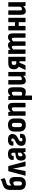

<svg xmlns="http://www.w3.org/2000/svg" viewBox="2262 -3014 936 5501"><g transform="rotate(-90 2730.5 -263.0)"><path d="M224 8Q133 8 86 -39Q39 -86 39 -178V-427Q39 -505 59.5 -549.5Q80 -594 123 -622Q144 -636 171.5 -645Q199 -654 228.5 -662.5Q258 -671 286.5 -681.5Q315 -692 336 -709Q341 -712 345 -710.5Q349 -709 350 -703L375 -615Q376 -610 375.5 -605.5Q375 -601 371 -599Q348 -581 318.5 -572.5Q289 -564 260.5 -557.5Q232 -551 210 -540Q184 -527 174.5 -502.5Q165 -478 165 -442V-182Q165 -140 179 -121.5Q193 -103 224 -103Q255 -103 269.5 -122Q284 -141 284 -181V-290Q284 -323 273 -336.5Q262 -350 239 -350Q217 -350 195.5 -336.5Q174 -323 156 -299L155 -393Q182 -422 217.5 -441.5Q253 -461 292 -461Q348 -461 379 -423.5Q410 -386 410 -308L409 -178Q409 -87 360.5 -39.5Q312 8 224 8Z M458 0Q445 0 449 -14L575 -483Q578 -494 589 -494H711Q722 -494 725 -483L851 -14Q855 0 843 0H730Q720 0 717 -10L672 -242Q667 -273 661.5 -302.5Q656 -332 651 -366H650Q645 -332 640 -302.5Q635 -273 628 -242L582 -10Q579 0 569 0Z M1137 0Q1128 0 1125 -12Q1123 -25 1120.5 -49.5Q1118 -74 1117 -95L1106 -120V-349Q1106 -381 1096.5 -393Q1087 -405 1061 -405Q1012 -405 1016 -351Q1018 -339 1005 -339H912Q901 -339 899 -354Q893 -426 936 -464.5Q979 -503 1065 -503Q1153 -503 1193 -466Q1233 -429 1233 -346V-127Q1233 -87 1234 -60Q1235 -33 1237 -13Q1239 0 1227 0ZM986 8Q936 8 908.5 -27.5Q881 -63 881 -127Q881 -200 918 -238.5Q955 -277 1045 -286L1117 -295L1116 -222L1068 -216Q1032 -212 1017.5 -195Q1003 -178 1003 -144Q1003 -117 1011 -103.5Q1019 -90 1037 -90Q1057 -90 1076.5 -104Q1096 -118 1123 -152L1132 -78Q1094 -35 1061.5 -13.5Q1029 8 986 8Z M1472 8Q1387 8 1345.5 -23Q1304 -54 1304 -120Q1304 -169 1322.5 -202.5Q1341 -236 1381 -260L1471 -311Q1495 -324 1504.5 -338Q1514 -352 1514 -370Q1514 -407 1471 -407Q1447 -407 1436 -395.5Q1425 -384 1426 -361Q1427 -347 1415 -347H1321Q1311 -347 1309 -361Q1303 -428 1345.5 -465.5Q1388 -503 1476 -503Q1557 -503 1599 -471Q1641 -439 1641 -375Q1641 -325 1620.5 -293.5Q1600 -262 1559 -239L1476 -193Q1452 -179 1441.5 -164Q1431 -149 1431 -127Q1431 -105 1443.5 -96Q1456 -87 1480 -88Q1508 -88 1520 -101.5Q1532 -115 1531 -143Q1530 -157 1542 -157H1636Q1647 -157 1648 -143Q1654 -68 1611 -30Q1568 8 1472 8Z M1900 8Q1811 8 1761.5 -39Q1712 -86 1712 -177V-318Q1712 -409 1761.5 -456Q1811 -503 1900 -503Q1990 -503 2039 -456Q2088 -409 2088 -318V-177Q2088 -86 2039.5 -39Q1991 8 1900 8ZM1900 -102Q1933 -102 1947 -121Q1961 -140 1961 -182V-312Q1961 -355 1947 -373.5Q1933 -392 1900 -392Q1869 -392 1854 -373.5Q1839 -355 1839 -312V-182Q1839 -140 1854 -121Q1869 -102 1900 -102Z M2418 0Q2407 0 2407 -12V-339Q2407 -367 2397 -379.5Q2387 -392 2365 -392Q2345 -392 2325 -379.5Q2305 -367 2283 -343L2268 -414Q2299 -452 2337 -477.5Q2375 -503 2423 -503Q2479 -503 2506.5 -468.5Q2534 -434 2534 -360V-12Q2534 0 2522 0ZM2177 0Q2165 0 2165 -12V-367Q2165 -401 2164.5 -430.5Q2164 -460 2162 -481Q2161 -494 2172 -494H2262Q2272 -494 2274 -484Q2276 -468 2278.5 -442Q2281 -416 2282 -398L2292 -364V-12Q2292 0 2281 0Z M2848 8Q2820 8 2787.5 0.5Q2755 -7 2731 -21L2730 -118Q2747 -109 2766 -103Q2785 -97 2802 -97Q2828 -97 2841 -115.5Q2854 -134 2854 -174V-335Q2854 -365 2845 -378.5Q2836 -392 2814 -392Q2794 -392 2774 -379Q2754 -366 2732 -342L2717 -418Q2752 -454 2788 -478.5Q2824 -503 2871 -503Q2927 -503 2954 -467.5Q2981 -432 2981 -357V-167Q2981 -77 2947.5 -34.5Q2914 8 2848 8ZM2630 185Q2618 185 2618 173V-371Q2618 -403 2617.5 -431Q2617 -459 2615 -481Q2613 -494 2625 -494H2715Q2725 -494 2727 -484Q2729 -471 2731 -449.5Q2733 -428 2734 -410L2745 -367V173Q2745 185 2734 185Z M3169 8Q3113 8 3086.5 -27Q3060 -62 3060 -135V-483Q3060 -494 3072 -494H3176Q3187 -494 3187 -483V-157Q3187 -128 3196 -115.5Q3205 -103 3223 -103Q3244 -103 3265 -117Q3286 -131 3307 -156L3321 -83Q3291 -44 3252.5 -18Q3214 8 3169 8ZM3326 0Q3316 0 3313 -11Q3311 -28 3308.5 -51.5Q3306 -75 3306 -94L3294 -130V-483Q3294 -494 3306 -494H3410Q3421 -494 3421 -483V-127Q3421 -94 3422 -65Q3423 -36 3425 -13Q3427 0 3415 0Z M3488 0Q3475 0 3481 -15L3535 -125Q3543 -143 3552 -161Q3561 -179 3571 -196V-198Q3535 -215 3515.5 -246.5Q3496 -278 3496 -331Q3496 -412 3538 -453Q3580 -494 3669 -494H3843Q3854 -494 3854 -483V-12Q3854 0 3843 0H3739Q3727 0 3727 -12V-174H3687L3615 -10Q3611 0 3601 0ZM3679 -265H3727V-396H3678Q3647 -396 3634 -379Q3621 -362 3621 -328Q3621 -295 3636 -280Q3651 -265 3679 -265Z M3950 0Q3938 0 3938 -12V-367Q3938 -401 3937.5 -430Q3937 -459 3935 -481Q3934 -494 3945 -494H4036Q4045 -494 4047 -485Q4049 -473 4050.5 -458Q4052 -443 4053 -427Q4082 -461 4114 -482Q4146 -503 4190 -503Q4228 -503 4251.5 -485.5Q4275 -468 4286 -432Q4315 -464 4347.5 -483.5Q4380 -503 4419 -503Q4473 -503 4500 -468.5Q4527 -434 4527 -362V-12Q4527 0 4516 0H4411Q4400 0 4400 -12V-343Q4400 -368 4391.5 -380Q4383 -392 4364 -392Q4347 -392 4330.5 -382Q4314 -372 4296 -354V-12Q4296 0 4285 0H4180Q4169 0 4169 -12V-343Q4169 -368 4160.5 -380Q4152 -392 4133 -392Q4116 -392 4100 -382Q4084 -372 4065 -354V-12Q4065 0 4054 0Z M4857 0Q4845 0 4845 -12V-483Q4845 -494 4857 -494H4961Q4972 -494 4972 -483V-12Q4972 0 4961 0ZM4623 0Q4611 0 4611 -12V-483Q4611 -494 4623 -494H4727Q4738 -494 4738 -483V-12Q4738 0 4727 0ZM4722 -195V-302H4866V-195Z M5166 8Q5110 8 5083.5 -27Q5057 -62 5057 -135V-483Q5057 -494 5069 -494H5173Q5184 -494 5184 -483V-157Q5184 -128 5193 -115.5Q5202 -103 5220 -103Q5241 -103 5262 -117Q5283 -131 5304 -156L5318 -83Q5288 -44 5249.5 -18Q5211 8 5166 8ZM5323 0Q5313 0 5310 -11Q5308 -28 5305.5 -51.5Q5303 -75 5303 -94L5291 -130V-483Q5291 -494 5303 -494H5407Q5418 -494 5418 -483V-127Q5418 -94 5419 -65Q5420 -36 5422 -13Q5424 0 5412 0Z"/></g></svg>

Font: Sofia Sans Condensed ExtraBold
Style: Regular
Weight: 800
Designer: Botio Nikoltchev, Ani Petrova
Foundry: lettersoup
Version: Version 4.101